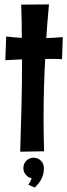

<svg xmlns="http://www.w3.org/2000/svg" viewBox="-20 -679 302 863"><path d="M200.2 -659.2Q196.3 -619.6 193.4 -582.3Q190.4 -544.9 188 -507.8Q206.5 -508.8 224.9 -509.5Q243.2 -510.3 262.2 -512.2L258.8 -413.1Q240.2 -414.1 220.9 -414.1Q201.7 -414.1 183.1 -414.1Q179.2 -343.8 177.5 -276.6Q175.8 -209.5 175.8 -141.1Q175.8 -106 176.5 -70.6Q177.2 -35.2 178.2 1L70.8 2.9Q74.2 -102.1 76.7 -204.8Q79.1 -307.6 79.1 -412.1Q60.5 -411.1 41.5 -410.4Q22.5 -409.7 3.9 -408.2L7.8 -515.1Q24.9 -512.7 43 -511.2Q61 -509.8 78.1 -508.8Q78.1 -546.9 77.4 -583.5Q76.7 -620.1 75.2 -658.2ZM177.2 76.2Q177.2 90.8 174.6 102.5Q171.9 114.3 166.7 124.5Q161.6 134.8 154.1 144.3Q146.5 153.8 136.2 164.1L106.9 150.9Q109.9 147.5 112.8 143.1Q115.2 139.2 117.7 134Q120.1 128.9 122.1 122.1Q106.4 119.1 95.7 106.2Q85 93.3 85 76.2Q85 66.9 88.4 58.3Q91.8 49.8 98.1 43.5Q104.5 37.1 113 33.4Q121.6 29.8 131.3 29.8Q141.1 29.8 149.4 33.4Q157.7 37.1 164.1 43.5Q170.4 49.8 173.8 58.3Q177.2 66.9 177.2 76.2Z"/></svg>

Font: Mouse Memoirs
Style: Regular
Weight: 400
Version: Version 1.000